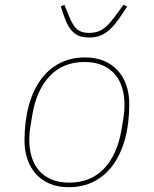

<svg xmlns="http://www.w3.org/2000/svg" viewBox="-20 -767 640 799"><path d="M266 12Q221 12 187 -2.5Q153 -17 129.5 -43Q106 -69 94 -104.5Q82 -140 82 -181Q82 -262 99.5 -326.5Q117 -391 150 -436Q183 -481 229.5 -504.5Q276 -528 334 -528Q379 -528 413 -513.5Q447 -499 470.5 -473Q494 -447 506 -411.5Q518 -376 518 -335Q518 -254 500.5 -189.5Q483 -125 450 -80Q417 -35 370.5 -11.5Q324 12 266 12ZM268 -7Q358 -7 413.5 -66Q469 -125 486 -230L494 -279Q496 -293 497 -303.5Q498 -314 498 -333Q498 -369 488.5 -401Q479 -433 459 -457Q439 -481 407.5 -495Q376 -509 332 -509Q242 -509 186.5 -450Q131 -391 114 -286L106 -237Q104 -223 103 -212.5Q102 -202 102 -183Q102 -147 111.5 -115Q121 -83 141 -59Q161 -35 192.5 -21Q224 -7 268 -7ZM351 -611Q324 -611 306 -619Q288 -627 275 -643.5Q262 -660 252.5 -684Q243 -708 233 -740L248 -747L268 -698Q284 -659 301.5 -644.5Q319 -630 351 -630Q383 -630 406 -644.5Q429 -659 458 -698L494 -747L509 -740Q489 -708 471.5 -684Q454 -660 436 -643.5Q418 -627 398 -619Q378 -611 351 -611Z"/></svg>

Font: IBM Plex Mono Thin
Style: Italic
Weight: 100
Italic angle: -9°
Monospace: yes
Designer: Mike Abbink, Paul van der Laan, Pieter van Rosmalen
Foundry: Bold Monday
Version: Version 2.3